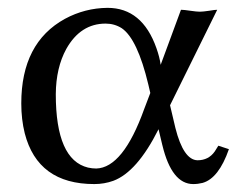

<svg xmlns="http://www.w3.org/2000/svg" viewBox="-20 -459 607 489"><path d="M413.1 -190.9 426.8 -132.8Q447.3 -51.8 482.9 -50.8Q511.2 -50.8 526.9 -73.2Q531.2 -80.1 536.1 -87.9L563 -79.1Q537.1 -4.9 496.1 6.8Q484.4 9.8 472.2 9.8Q417.5 9.8 393.6 -88.9Q393.1 -90.3 393.1 -90.8L383.8 -129.9Q329.1 -21 268.6 1.5Q245.6 9.8 220.2 9.8Q76.2 9.8 43 -119.6Q34.2 -154.8 34.2 -195.8Q34.2 -350.1 145.5 -411.1Q196.3 -438.5 253.9 -439Q342.3 -439 378.4 -336.4Q386.7 -313 389.2 -293.9L440.9 -434.1Q448.2 -434.1 464.8 -431.6Q481.4 -429.2 488.8 -429.2Q496.6 -429.2 512.7 -431.6Q527.3 -434.1 533.2 -434.1ZM362.8 -222.2 357.9 -243.2Q330.1 -359.9 290 -387.2Q271.5 -398.9 249 -398.9Q185.1 -398.9 148.9 -334.5Q122.6 -286.6 122.1 -219.2Q122.1 -52.2 204.1 -32.2Q214.8 -29.8 225.1 -29.8Q293.5 -31.7 347.2 -181.2Z"/></svg>

Font: Linux Biolinum Capitals O
Style: Small Caps
Weight: 400
Designer: Philipp H. Poll
Foundry: Philipp H. Poll
Version: Version 1.0.4